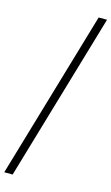

<svg xmlns="http://www.w3.org/2000/svg" viewBox="-194 -793 640 1104"><g transform="rotate(15 126.0 -241.0)"><path d="M-46 259 248 -741H298L4 259Z"/></g></svg>

Font: Newsreader 28pt
Style: Italic
Weight: 400
Italic angle: -17°
Version: Version 1.003